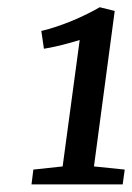

<svg xmlns="http://www.w3.org/2000/svg" viewBox="-20 -920 356 518"><path d="M70 -462.5 149 -471 195 -812Q183.5 -808.5 166.5 -803.8Q149.5 -799 131.8 -795Q114 -791 98.5 -788.5L91.5 -836.5Q109.5 -840.5 131.2 -847.8Q153 -855 174.8 -864Q196.5 -873 216 -882.8Q235.5 -892.5 249 -900.5L289.5 -890.5L233.5 -471L316.5 -462.5L311 -422.5H65Z"/></svg>

Font: Merriweather 20pt Medium
Style: Italic
Weight: 500
Italic angle: -7.8°
Version: Version 2.101